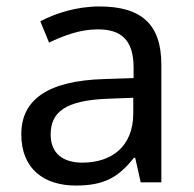

<svg xmlns="http://www.w3.org/2000/svg" viewBox="-20 -565 601 595"><path d="M288 -545C218 -545 152 -524 105 -499L132 -433C176 -454 227 -474 283 -474C353 -474 394 -444 394 -355V-323L303 -320C128 -315 46 -256 46 -149C46 -40 118 10 215 10C305 10 348 -17 395 -76H399L416 0H480V-365C480 -490 418 -545 288 -545ZM314 -259 393 -262V-214C393 -110 325 -61 235 -61C177 -61 137 -88 137 -148C137 -216 180 -254 314 -259Z"/></svg>

Font: Noto Sans Gurmukhi UI
Style: Regular
Weight: 400
Designer: Jelle Bosma - Monotype Design Team
Foundry: Monotype Imaging Inc.
Version: Version 2.004